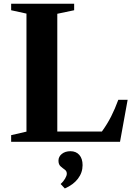

<svg xmlns="http://www.w3.org/2000/svg" viewBox="-20 -782 732 1059"><path d="M41.5 0V-36.5L126 -56V-707L41.5 -725.5V-761.5H389V-725.5L296 -706V-56.5H542Q571.5 -97.5 592.8 -139.2Q614 -181 632.5 -231.5H684L642 0ZM337.5 257.5 314.5 233Q329.5 219.5 339 203.2Q348.5 187 348.5 176Q348.5 161.5 337 153.5Q325.5 145.5 314 135.2Q302.5 125 302.5 104Q302.5 82 321 67Q339.5 52 368.5 52Q399.5 52 417.5 72.5Q435.5 93 435.5 129Q435.5 170 410 203.5Q384.5 237 337.5 257.5Z"/></svg>

Font: Libre Caslon Text
Style: Bold
Weight: 700
Designer: Pablo Impallari, Rodrigo Fuenzalida, Katja Schimmel
Foundry: Pablo Impallari, Rodrigo Fuenzalida
Version: Version 2.000